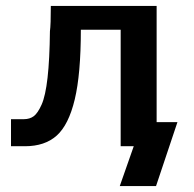

<svg xmlns="http://www.w3.org/2000/svg" viewBox="-20 -492 653 646"><path d="M17 0V-91H60Q80 -91 93.5 -101Q107 -111 120 -140Q133 -169 140 -230.5Q147 -292 148 -387Q151 -408 151 -472H507V-81H577L505 134H383L430 0H386V-392H252Q252 -243 231.5 -157.5Q211 -72 171 -36Q131 0 64 0Z"/></svg>

Font: Coval
Style: ExtraBold
Weight: 800
Foundry: Context Ltd
Version: Version 001.000